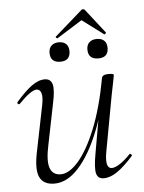

<svg xmlns="http://www.w3.org/2000/svg" viewBox="-50 -695 562 748"><g transform="rotate(-5 231.0 -320.5)"><path d="M133 13Q90 13 75.5 -18Q61 -49 76 -119L112 -297Q118 -328 113 -343Q108 -358 95 -358Q84 -358 66 -345Q48 -332 26 -309Q22 -305 18 -309Q14 -313 18 -317Q51 -355 78 -375Q105 -395 130 -395Q153 -395 159.5 -373.5Q166 -352 154 -297L122 -138Q109 -78 119 -49.5Q129 -21 161 -21Q194 -21 230.5 -63Q267 -105 299.5 -185.5Q332 -266 353 -380L364 -379Q344 -263 308.5 -174.5Q273 -86 228 -36.5Q183 13 133 13ZM326 9Q303 9 297.5 -12.5Q292 -34 302 -89L353 -380Q355 -394 379 -394Q392 -394 396 -392.5Q400 -391 400 -388Q400 -385 395 -361.5Q390 -338 385 -312L344 -89Q334 -28 361 -28Q373 -28 392 -40Q411 -52 433 -75Q436 -79 440.5 -74.5Q445 -70 441 -67Q407 -29 379.5 -10Q352 9 326 9ZM346 -458Q306 -458 306 -496Q306 -514 316.5 -524Q327 -534 346 -534Q365 -534 375 -524Q385 -514 385 -496Q385 -458 346 -458ZM197 -458Q158 -458 158 -496Q158 -514 168.5 -524Q179 -534 197 -534Q216 -534 226 -524Q236 -514 236 -496Q236 -458 197 -458ZM194 -550Q193 -549 189.5 -552Q186 -555 188 -557L293 -649Q297 -654 302.5 -654Q308 -654 311 -649L383 -557Q385 -555 381.5 -551.5Q378 -548 376 -550L293 -612Z"/></g></svg>

Font: Cormorant Infant Light
Style: Italic
Weight: 300
Italic angle: -10°
Designer: Christian Thalmann (Catharsis Fonts)
Foundry: Catharsis Fonts
Version: Version 4.001